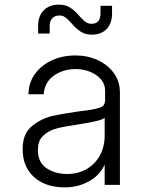

<svg xmlns="http://www.w3.org/2000/svg" viewBox="-20 -800 640 831"><path d="M260 11Q178 11 128 -33Q78 -77 78 -155Q78 -218 114 -250.5Q150 -283 205 -298Q223 -302 254.5 -307.5Q286 -313 318 -317.5Q350 -322 368 -324Q394 -328 414.5 -335Q435 -342 435 -369V-406Q435 -449 396.5 -475Q358 -501 307 -501Q253 -501 213 -472.5Q173 -444 169 -392H103Q104 -442 131 -479.5Q158 -517 203.5 -538.5Q249 -560 307 -560Q359 -560 402.5 -540Q446 -520 472.5 -484Q499 -448 499 -399V0H433V-88Q414 -43 366.5 -16Q319 11 260 11ZM270 -47Q319 -47 356 -69Q393 -91 413 -128.5Q433 -166 433 -213V-290Q423 -282 394.5 -275.5Q366 -269 331 -263.5Q296 -258 264 -252.5Q232 -247 212 -240Q182 -229 163 -208.5Q144 -188 144 -151Q144 -97 181.5 -72Q219 -47 270 -47ZM378 -650Q349 -650 330 -662.5Q311 -675 296.5 -691.5Q282 -708 268.5 -720.5Q255 -733 237 -733Q218 -733 206.5 -721Q195 -709 195 -688V-655H145V-688Q145 -731 169.5 -755.5Q194 -780 235 -780Q264 -780 283 -767.5Q302 -755 316.5 -738.5Q331 -722 344.5 -709.5Q358 -697 376 -697Q415 -697 415 -742V-775H465V-742Q465 -699 441.5 -674.5Q418 -650 378 -650Z"/></svg>

Font: Tiny ExtraLight
Style: Regular
Weight: 200
Monospace: yes
Designer: Philipp Nurullin, Konstantin Bulenkov
Foundry: JetBrains
Version: Version 2.251; ttfautohint (v1.8.4.7-5d5b)